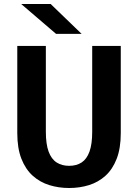

<svg xmlns="http://www.w3.org/2000/svg" viewBox="-20 -930 690 961"><path d="M326 11Q273.5 11 226.8 -3.5Q180 -18 144 -50.2Q108 -82.5 87.2 -135.2Q66.5 -188 66.5 -264V-700H209.5V-270.5Q209.5 -209 223.2 -171.5Q237 -134 263.2 -117Q289.5 -100 326 -100Q363 -100 388.8 -117Q414.5 -134 428 -171.5Q441.5 -209 441.5 -270.5V-700H584.5V-264Q584.5 -188 564 -135.2Q543.5 -82.5 507.8 -50.2Q472 -18 425.5 -3.5Q379 11 326 11ZM260.5 -760.5 86 -910H233.5L388.5 -760.5Z"/></svg>

Font: Trispace Thin SemiBold
Style: Regular
Weight: 600
Version: Version 1.210